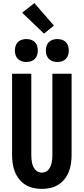

<svg xmlns="http://www.w3.org/2000/svg" viewBox="-20 -1211 540 1239"><path d="M250 8Q222 8 195 2Q168 -4 144.5 -18.5Q121 -33 103.5 -55Q86 -77 76 -102.5Q66 -128 62 -155.5Q58 -183 58 -210V-735H182V-210Q182 -198 183 -185.5Q184 -173 186.5 -161Q189 -149 194 -137.5Q199 -126 207 -116.5Q215 -107 226.5 -102Q238 -97 250 -97Q262 -97 273.5 -102Q285 -107 293 -116.5Q301 -126 306 -137.5Q311 -149 313.5 -161Q316 -173 317 -185.5Q318 -198 318 -210V-735H442V-210Q442 -183 438 -155.5Q434 -128 424 -102.5Q414 -77 396.5 -55Q379 -33 355.5 -18.5Q332 -4 305 2Q278 8 250 8ZM350 -811Q335 -811 320.5 -815.5Q306 -820 295.5 -830.5Q285 -841 280.5 -855.5Q276 -870 276 -885Q276 -900 280.5 -914.5Q285 -929 295.5 -939.5Q306 -950 320.5 -954.5Q335 -959 350 -959Q365 -959 379.5 -954.5Q394 -950 404.5 -939.5Q415 -929 419.5 -914.5Q424 -900 424 -885Q424 -870 419.5 -855.5Q415 -841 404.5 -830.5Q394 -820 379.5 -815.5Q365 -811 350 -811ZM150 -811Q135 -811 120.5 -815.5Q106 -820 95.5 -830.5Q85 -841 80.5 -855.5Q76 -870 76 -885Q76 -900 80.5 -914.5Q85 -929 95.5 -939.5Q106 -950 120.5 -954.5Q135 -959 150 -959Q165 -959 179.5 -954.5Q194 -950 204.5 -939.5Q215 -929 219.5 -914.5Q224 -900 224 -885Q224 -870 219.5 -855.5Q215 -841 204.5 -830.5Q194 -820 179.5 -815.5Q165 -811 150 -811ZM264 -994 123 -1129 202 -1191 328 -1046Z"/></svg>

Font: Iosevka Term Curly Extrabold
Style: Regular
Weight: 800
Designer: Belleve Invis
Foundry: Belleve Invis
Version: Version 32.3.0